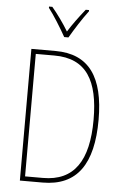

<svg xmlns="http://www.w3.org/2000/svg" viewBox="-62 -993 662 1037"><g transform="rotate(5 269.0 -475.0)"><path d="M257 -793H280C306 -838 346 -901 378 -943V-950H360C325 -906 295 -866 269 -824C244 -866 208 -916 179 -950H161V-943C188 -909 231 -840 257 -793ZM481 -364C481 -595 399 -714 217 -714H86V0H209C396 0 481 -124 481 -364ZM454 -362C454 -140 378 -25 209 -25H112V-689H213C388 -689 454 -572 454 -362Z"/></g></svg>

Font: Noto Sans Sinhala UI Condensed Thin
Style: Regular
Weight: 100
Width: 3
Designer: Jelle Bosma - Monotype Design Team
Foundry: Monotype Imaging Inc.
Version: Version 2.006